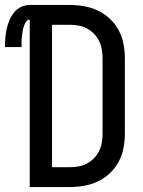

<svg xmlns="http://www.w3.org/2000/svg" viewBox="-58 -755 578 775"><path d="M62 0V-676Q54 -676 49 -669.5Q44 -663 41 -656Q38 -649 36 -641.5Q34 -634 33 -626.5Q32 -619 31 -611Q30 -603 29.5 -595.5Q29 -588 29 -580.5Q29 -573 29 -565H-38Q-38 -583 -36.5 -601.5Q-35 -620 -31 -638Q-27 -656 -20 -673Q-13 -690 -1.5 -704.5Q10 -719 27 -727Q44 -735 62 -735H222Q251 -735 280.5 -730Q310 -725 336.5 -712.5Q363 -700 385 -679.5Q407 -659 421 -633Q435 -607 440.5 -577.5Q446 -548 446 -519V-216Q446 -187 440.5 -157.5Q435 -128 421 -102Q407 -76 385 -55.5Q363 -35 336.5 -22.5Q310 -10 280.5 -5Q251 0 222 0ZM152 -80H222Q240 -80 258 -83Q276 -86 292 -94.5Q308 -103 321 -116Q334 -129 342 -145.5Q350 -162 353 -180Q356 -198 356 -216V-519Q356 -537 353 -555Q350 -573 342 -589.5Q334 -606 321 -619Q308 -632 292 -640.5Q276 -649 258 -652Q240 -655 222 -655H152Z"/></svg>

Font: Iosevka SS10 Medium
Style: Regular
Weight: 500
Monospace: yes
Designer: Belleve Invis
Foundry: Belleve Invis
Version: Version 28.0.6; ttfautohint (v1.8.4)